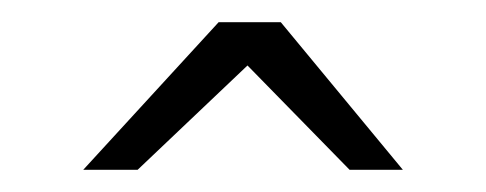

<svg xmlns="http://www.w3.org/2000/svg" viewBox="-20 -684 438 173"><path d="M55 -531 177 -664H233L343 -531H295L203 -625L104 -531Z"/></svg>

Font: Exo Thin
Style: Regular
Weight: 400
Version: Version 2.000